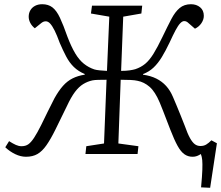

<svg xmlns="http://www.w3.org/2000/svg" viewBox="-20 -730 1048 910"><path d="M485 -352Q463 -352 445.5 -351.5Q428 -351 418 -349Q395 -344 374.5 -331.5Q354 -319 335.5 -294.5Q317 -270 297 -227Q265 -161 242.5 -115.5Q220 -70 200 -41.5Q180 -13 157.5 0Q135 13 103 13Q78 13 52 0.5Q26 -12 5 -32L23 -61Q42 -49 55.5 -43Q69 -37 82 -37Q101 -37 114 -46Q127 -55 141.5 -77Q156 -99 175 -137Q192 -172 206.5 -201.5Q221 -231 238 -264Q258 -300 278.5 -323Q299 -346 324 -358.5Q349 -371 381 -376L382 -379Q351 -392 330 -412.5Q309 -433 293.5 -462.5Q278 -492 263 -527Q250 -563 239 -585Q228 -607 218 -618Q208 -629 197 -629Q191 -629 186 -627Q181 -625 176 -621L145 -596Q131 -607 123.5 -621.5Q116 -636 116 -651Q116 -668 124 -681.5Q132 -695 146.5 -702.5Q161 -710 180 -710Q209 -710 228.5 -695Q248 -680 264 -646Q280 -612 300 -555Q318 -508 336.5 -477Q355 -446 377.5 -428Q400 -410 427 -401Q437 -398 453 -396.5Q469 -395 487 -394L498 -651L411 -666L416 -703H654L650 -666L564 -651L554 -394Q577 -394 594 -396.5Q611 -399 621 -402Q648 -411 668 -427.5Q688 -444 707 -474.5Q726 -505 750 -555Q774 -605 792 -639.5Q810 -674 831.5 -692Q853 -710 885 -710Q911 -710 928.5 -695.5Q946 -681 946 -655Q946 -637 934.5 -620Q923 -603 904 -594L874 -620Q869 -625 864 -627.5Q859 -630 853 -630Q844 -630 834 -619.5Q824 -609 812 -586.5Q800 -564 784 -529Q765 -489 747 -459.5Q729 -430 708 -410Q687 -390 658 -379V-376Q694 -371 721 -357.5Q748 -344 767.5 -322.5Q787 -301 800 -270Q809 -249 818 -227.5Q827 -206 836 -183.5Q845 -161 856 -133Q869 -96 880.5 -75.5Q892 -55 903.5 -46.5Q915 -38 930 -38Q946 -38 957.5 -45Q969 -52 982 -65L1008 -51L976 160L933 158Q938 104 939 74.5Q940 45 938.5 29Q937 13 932 0Q923 6 913.5 9.5Q904 13 893 13Q871 13 854 1Q837 -11 821.5 -39Q806 -67 787 -116Q777 -142 768.5 -164Q760 -186 752.5 -205.5Q745 -225 737 -244Q715 -296 689 -318.5Q663 -341 632 -347Q620 -350 598 -351Q576 -352 552 -352L541 -50L636 -37L632 0H385L389 -37L473 -50Z"/></svg>

Font: Literata 18pt Light
Style: Italic
Weight: 300
Italic angle: -2°
Designer: Latin by Veronika Burian and Jose Scaglione. Greek by Irene Vlachou. Cyrillic by Vera Evstafieva
Foundry: TypeTogether
Version: Version 3.103;gftools[0.9.29]